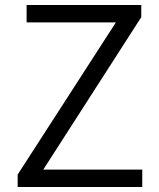

<svg xmlns="http://www.w3.org/2000/svg" viewBox="-20 -752 641 772"><path d="M51 0H552V-70H154L548 -683V-732H87V-662H446L51 -50Z"/></svg>

Font: ChiuKong Gothic MN Normal
Style: Regular
Weight: 350
Designer: Ryoko NISHIZUKA 西塚涼子 (kana, bopomofo & ideographs); Paul D. Hunt (Latin, Greek & Cyrillic); Sandoll Communications 산돌커뮤니
Foundry: Adobe
Version: Version 1.300